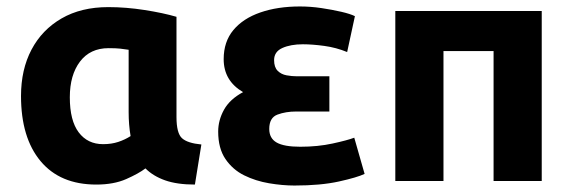

<svg xmlns="http://www.w3.org/2000/svg" viewBox="-20 -560 1766 594"><path d="M278 11Q166 11 105.5 -61.5Q45 -134 45 -263Q45 -345 77.5 -406.5Q110 -468 170.5 -503Q231 -538 315 -538Q370 -538 427.5 -529Q485 -520 526 -508V-198Q526 -148 543 -132.5Q560 -117 603 -113L583 11Q528 11 491 -2Q454 -15 430 -39Q409 -23 370.5 -6Q332 11 278 11ZM299 -114Q325 -114 346 -121Q367 -128 384 -139Q378 -174 378 -213V-406Q365 -408 352 -409.5Q339 -411 316 -411Q259 -411 227.5 -369.5Q196 -328 196 -259Q196 -187 223.5 -150.5Q251 -114 299 -114Z M891 14Q854 14 812.5 7Q771 0 735.5 -17.5Q700 -35 677.5 -68Q655 -101 655 -153Q655 -188 673 -220.5Q691 -253 732 -275Q672 -310 672 -377Q672 -431 702 -467Q732 -503 785.5 -521.5Q839 -540 908 -540Q941 -540 974.5 -535Q1008 -530 1036 -523.5Q1064 -517 1078 -510L1054 -399Q1020 -413 983 -418Q946 -423 917 -423Q879 -423 853.5 -411.5Q828 -400 828 -374Q828 -352 839 -341Q850 -330 866.5 -327Q883 -324 898 -324H999V-215H896Q864 -215 838.5 -205.5Q813 -196 813 -161Q813 -132 836 -119Q859 -106 909 -106Q963 -106 1009 -116Q1055 -126 1076 -134L1108 -22Q1085 -11 1028.5 1.5Q972 14 891 14Z M1203 0V-526H1656V0H1507V-402H1352V0Z"/></svg>

Font: Ubuntu Sans ExtraBold
Style: Regular
Weight: 800
Designer: Dalton Maag Ltd
Foundry: Dalton Maag Ltd
Version: Version 1.006; ttfautohint (v1.8.4.7-5d5b)